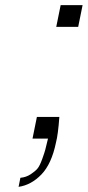

<svg xmlns="http://www.w3.org/2000/svg" viewBox="-20 -537 340 744"><path d="M166 0H106L123 -84H210Q205 -15 197 15Q180 98 140.5 139Q101 180 52 187L59 152Q81 150 98.5 138.5Q116 127 125 116.5Q134 106 143.5 79.5Q153 53 155.5 43Q158 33 166 0ZM283 -433H198L215 -517H300Z"/></svg>

Font: Afta sans
Style: Italic
Weight: 400
Italic angle: -12°
Designer: par.qink
Foundry: Oriol Esparraguera Font
Version: Version 1.000